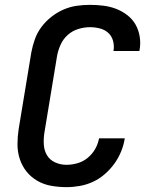

<svg xmlns="http://www.w3.org/2000/svg" viewBox="-20 -763 640 791"><path d="M254 8Q222 8 191 2.5Q160 -3 134 -18Q108 -33 89.5 -56Q71 -79 61.5 -108Q52 -137 52 -168.5Q52 -200 57 -232L109 -547Q114 -574 123.5 -601Q133 -628 150.5 -651.5Q168 -675 191.5 -693.5Q215 -712 241.5 -723.5Q268 -735 295.5 -739Q323 -743 351 -743Q379 -743 406.5 -739.5Q434 -736 458.5 -726.5Q483 -717 504 -701Q525 -685 538 -662.5Q551 -640 555.5 -612.5Q560 -585 555 -557Q555 -556 554.5 -555Q554 -554 554 -553H447Q447 -554 447.5 -554.5Q448 -555 448 -555Q451 -576 445.5 -595.5Q440 -615 425.5 -628Q411 -641 391 -646Q371 -651 351 -651Q327 -651 302.5 -643.5Q278 -636 259 -619Q240 -602 229.5 -578.5Q219 -555 215 -532L163 -217Q159 -192 160.5 -167.5Q162 -143 173.5 -123.5Q185 -104 207 -94Q229 -84 254 -84Q276 -84 299 -90.5Q322 -97 341 -112.5Q360 -128 372 -149Q384 -170 388 -193H494Q490 -166 479 -139Q468 -112 451 -88.5Q434 -65 411.5 -45.5Q389 -26 363 -14Q337 -2 309 3Q281 8 254 8Z"/></svg>

Font: Iosevka SS04 SmBd Ex Obl
Style: Regular
Weight: 600
Width: 7
Italic angle: -9°
Monospace: yes
Designer: Belleve Invis
Foundry: Belleve Invis
Version: Version 19.0.0; ttfautohint (v1.8.4)